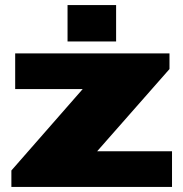

<svg xmlns="http://www.w3.org/2000/svg" viewBox="-20 -739 725 759"><path d="M25 0V-65L307 -387H40V-528H650V-466L364 -141H660V0ZM247 -575V-719H439V-575Z"/></svg>

Font: Archivo Expanded Black
Style: Regular
Weight: 900
Width: 7
Designer: Hector Gatti
Foundry: Omnibus-Type
Version: Version 2.001